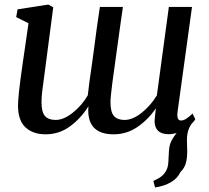

<svg xmlns="http://www.w3.org/2000/svg" viewBox="-20 -579 918 842"><path d="M836.5 -56Q831.5 -47 820 -36Q808 -18.5 803.5 0.5Q799 19.5 800 44.5Q801 72.5 801 85.5Q801 115.5 794.8 137.2Q788.5 159 770.5 176.5Q759.5 202 730.5 219.5Q701.5 237 660 243L652.5 214.5Q675.5 204.5 688.8 193.8Q702 183 710 167Q715.5 156 717.2 142.5Q719 129 719.5 108.5Q720.5 82.5 722.5 69Q725 51 733.2 35.8Q741.5 20.5 754.5 4Q737 9.5 719.5 9.5Q689 9.5 673.5 -5.2Q658 -20 658 -47.5Q658 -57.5 659 -63L663.5 -104Q629.5 -54 582.5 -22Q535.5 10 478.5 10Q365.5 10 367 -98L368 -113Q334 -59 286.5 -24.5Q239 10 180 10Q125.5 10 92.5 -19.8Q59.5 -49.5 59 -115Q59 -159 78 -290.5L105 -477L51 -504L57 -538L192 -559L213.5 -547L179.5 -287.5L175.5 -257Q169 -211 165.5 -181.8Q162 -152.5 162 -131.5Q162 -87.5 177.2 -70.2Q192.5 -53 224 -53Q259.5 -53 299.5 -85Q339.5 -117 365 -161Q370 -209 384.5 -307Q388.5 -338 391 -354Q406 -472 418 -548.5H519L506.5 -461Q481.5 -284 473 -218.2Q464.5 -152.5 464.5 -131Q464.5 -87.5 479.8 -70.2Q495 -53 526 -53Q562 -53 601.5 -84.5Q641 -116 668 -161L720.5 -548.5H822L758.5 -87.5Q757.5 -78.5 757.5 -75.5Q757.5 -50.5 774 -50.5Q784 -50.5 795.5 -57.5Q807 -64.5 824.5 -81Z"/></svg>

Font: Merriweather Text
Style: Italic
Weight: 400
Italic angle: -7.8°
Designer: Eben Sorkin
Foundry: Eben Sorkin
Version: Version 2.100